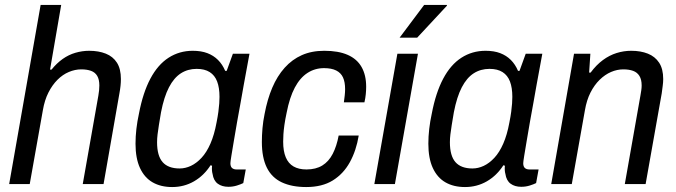

<svg xmlns="http://www.w3.org/2000/svg" viewBox="-20 -743 2730 775"><path d="M17 0 144 -723H227L182 -462H188Q209 -488 233 -505Q257 -522 284.5 -530Q312 -538 340 -538Q378 -538 407 -526.5Q436 -515 452 -490Q468 -465 468 -424Q468 -411 466.5 -396.5Q465 -382 462 -366L398 0H314L377 -357Q379 -368 380 -378.5Q381 -389 381 -398Q381 -422 372.5 -436.5Q364 -451 347.5 -457Q331 -463 308 -463Q283 -463 258 -452.5Q233 -442 212 -421Q191 -400 175.5 -369.5Q160 -339 153 -298L100 0Z M675 12Q629 12 596 -7Q563 -26 545 -65Q527 -104 527 -163Q527 -192 530.5 -222.5Q534 -253 541 -285Q557 -369 587 -425.5Q617 -482 660.5 -510Q704 -538 758 -538Q792 -538 817 -528.5Q842 -519 860 -501Q878 -483 889 -457H895L920 -526H987L964 -401Q959 -370 951.5 -330.5Q944 -291 937 -250.5Q930 -210 924 -174.5Q918 -139 914 -114.5Q910 -90 910 -84Q910 -71 916.5 -65Q923 -59 935 -59H972L962 -4Q952 1 936 6Q920 11 902 11Q876 11 859 -1.5Q842 -14 838 -41Q836 -48 835.5 -56.5Q835 -65 836 -74L830 -76Q803 -34 763 -11Q723 12 675 12ZM705 -63Q728 -63 750.5 -73.5Q773 -84 793.5 -106Q814 -128 829.5 -163.5Q845 -199 854 -248Q859 -273 861.5 -292Q864 -311 865 -325.5Q866 -340 866 -352Q866 -389 856.5 -414Q847 -439 826.5 -452Q806 -465 774 -465Q738 -465 710 -447Q682 -429 662 -390.5Q642 -352 630 -290Q625 -261 621.5 -239Q618 -217 616 -200.5Q614 -184 614 -169Q614 -114 636.5 -88.5Q659 -63 705 -63Z M1216 12Q1158 12 1117.5 -7Q1077 -26 1057 -66.5Q1037 -107 1037 -170Q1037 -197 1039.5 -225.5Q1042 -254 1048 -283Q1059 -342 1079 -389Q1099 -436 1129 -469.5Q1159 -503 1198.5 -520.5Q1238 -538 1289 -538Q1346 -538 1383.5 -521.5Q1421 -505 1439.5 -472.5Q1458 -440 1458 -393Q1458 -379 1456.5 -363Q1455 -347 1451 -330H1368Q1370 -344 1371.5 -358Q1373 -372 1373 -383Q1373 -412 1364.5 -430.5Q1356 -449 1337 -458.5Q1318 -468 1288 -468Q1251 -468 1221 -448.5Q1191 -429 1170 -389.5Q1149 -350 1137 -288Q1131 -260 1128 -238.5Q1125 -217 1124 -201Q1123 -185 1123 -171Q1123 -133 1133.5 -108Q1144 -83 1165 -71Q1186 -59 1217 -59Q1255 -59 1281 -75Q1307 -91 1323 -122Q1339 -153 1347 -196H1428Q1418 -135 1392 -88Q1366 -41 1323 -14.5Q1280 12 1216 12Z M1491 0 1584 -526H1667L1574 0ZM1593 -591 1692 -723H1784V-720L1664 -591Z M1857 12Q1811 12 1778 -7Q1745 -26 1727 -65Q1709 -104 1709 -163Q1709 -192 1712.5 -222.5Q1716 -253 1723 -285Q1739 -369 1769 -425.5Q1799 -482 1842.5 -510Q1886 -538 1940 -538Q1974 -538 1999 -528.5Q2024 -519 2042 -501Q2060 -483 2071 -457H2077L2102 -526H2169L2146 -401Q2141 -370 2133.5 -330.5Q2126 -291 2119 -250.5Q2112 -210 2106 -174.5Q2100 -139 2096 -114.5Q2092 -90 2092 -84Q2092 -71 2098.5 -65Q2105 -59 2117 -59H2154L2144 -4Q2134 1 2118 6Q2102 11 2084 11Q2058 11 2041 -1.5Q2024 -14 2020 -41Q2018 -48 2017.5 -56.5Q2017 -65 2018 -74L2012 -76Q1985 -34 1945 -11Q1905 12 1857 12ZM1887 -63Q1910 -63 1932.5 -73.5Q1955 -84 1975.5 -106Q1996 -128 2011.5 -163.5Q2027 -199 2036 -248Q2041 -273 2043.5 -292Q2046 -311 2047 -325.5Q2048 -340 2048 -352Q2048 -389 2038.5 -414Q2029 -439 2008.5 -452Q1988 -465 1956 -465Q1920 -465 1892 -447Q1864 -429 1844 -390.5Q1824 -352 1812 -290Q1807 -261 1803.5 -239Q1800 -217 1798 -200.5Q1796 -184 1796 -169Q1796 -114 1818.5 -88.5Q1841 -63 1887 -63Z M2205 0 2297 -526H2363L2358 -450H2364Q2387 -481 2413.5 -500.5Q2440 -520 2469 -529Q2498 -538 2528 -538Q2566 -538 2595 -526.5Q2624 -515 2640.5 -490Q2657 -465 2657 -424Q2657 -411 2655 -396.5Q2653 -382 2651 -366L2586 0H2502L2565 -357Q2567 -368 2568.5 -378.5Q2570 -389 2570 -398Q2570 -422 2561 -436.5Q2552 -451 2535.5 -457Q2519 -463 2496 -463Q2471 -463 2446.5 -452.5Q2422 -442 2400.5 -421Q2379 -400 2363.5 -369.5Q2348 -339 2341 -298L2288 0Z"/></svg>

Font: Archivo SemiCondensed
Style: Italic
Weight: 400
Width: 4
Italic angle: -10°
Designer: Hector Gatti
Foundry: Omnibus-Type
Version: Version 2.001